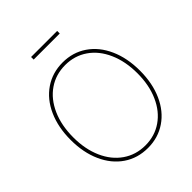

<svg xmlns="http://www.w3.org/2000/svg" viewBox="-248 -1034 1180 1180"><g transform="rotate(-45 342.5 -444.0)"><path d="M41 -363.3Q41 -473.1 78.9 -557.6Q116.7 -642.1 185.3 -688.7Q253.9 -735.4 342.8 -735.4Q431.2 -735.4 499.5 -688.7Q567.9 -642.1 605.7 -557.6Q643.6 -473.1 643.6 -363.3Q643.6 -253.4 605.7 -169.2Q567.9 -85 499.5 -38.6Q431.2 7.8 342.8 7.8Q253.4 7.8 185.1 -38.8Q116.7 -85.4 78.9 -169.7Q41 -253.9 41 -363.3ZM621.1 -363.3Q621.1 -466.3 585.9 -545.9Q550.8 -625.5 487.5 -669.2Q424.3 -712.9 342.8 -712.9Q260.7 -712.9 197.5 -669.4Q134.3 -626 98.9 -546.6Q63.5 -467.3 63.5 -363.3Q63.5 -260.7 98.4 -181.6Q133.3 -102.5 196.8 -58.6Q260.3 -14.6 342.8 -14.6Q424.3 -14.6 487.5 -58.3Q550.8 -102.1 585.9 -181.2Q621.1 -260.3 621.1 -363.3ZM456.1 -873.5H229.5V-896H456.1Z"/></g></svg>

Font: Intratopia Thin
Style: Regular
Weight: 100
Designer: Rasmus Andersson
Foundry: rsms
Version: Version 3.000;Glyphs 3.2.3 (3260)